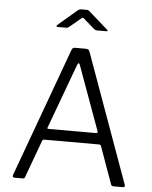

<svg xmlns="http://www.w3.org/2000/svg" viewBox="-62 -1007 840 1058"><g transform="rotate(5 358.0 -478.0)"><path d="M49 -14 310 -729Q313 -736 317 -739Q321 -742 328 -742H388Q405 -742 409 -729L667 -14Q668 -12 668 -9Q668 0 659 0H607Q595 0 592 -9L518 -215Q515 -223 507 -223H203Q195 -223 192 -215L116 -8Q114 0 103 0H57Q52 0 49.5 -3.5Q47 -7 49 -14ZM485 -284Q495 -284 492 -295L363 -650Q360 -659 356 -659Q352 -659 348 -649L217 -294Q215 -290 215 -288Q215 -284 223 -284ZM367 -904Q360 -911 357 -911Q354 -911 346 -904L287 -855Q282 -851 279 -849.5Q276 -848 270 -848H223Q217 -848 216 -851Q215 -854 220 -859L322 -946Q332 -956 344 -956H375Q382 -956 387 -952Q392 -948 393 -947L493 -859Q506 -848 492 -848H440Q431 -848 423 -855Z"/></g></svg>

Font: Libre Franklin Light
Style: Regular
Weight: 300
Designer: Pablo Impallari, Rodrigo Fuenzalida
Foundry: Impallari Type
Version: Version 1.002; ttfautohint (v1.5)